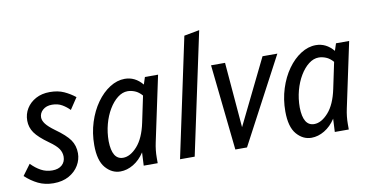

<svg xmlns="http://www.w3.org/2000/svg" viewBox="-79 -929 2206 1135"><g transform="rotate(-10 1024.0 -361.0)"><path d="M-7 -63 41 -128Q69 -99 99.5 -82.5Q130 -66 167 -66Q204 -66 225 -85Q246 -104 246 -135Q246 -160 231.5 -182Q217 -204 176 -233Q117 -275 94 -308Q71 -341 71 -381Q71 -421 91 -453.5Q111 -486 147 -505.5Q183 -525 231 -525Q280 -525 316 -508.5Q352 -492 382 -468L336 -399Q317 -419 291.5 -434Q266 -449 231 -449Q197 -449 176 -430.5Q155 -412 155 -386Q155 -367 170.5 -346.5Q186 -326 223 -299Q285 -255 309 -220.5Q333 -186 333 -140Q333 -102 312.5 -67.5Q292 -33 253.5 -11.5Q215 10 161 10Q110 10 69 -10Q28 -30 -7 -63Z M436 -170Q436 -242 456.5 -306.5Q477 -371 512 -420Q547 -469 591 -497Q635 -525 681 -525Q743 -525 787 -472L801 -515H880L797 -124Q787 -78 787 -33V0H703L707 -79Q679 -36 640.5 -13Q602 10 562 10Q511 10 473.5 -33.5Q436 -77 436 -170ZM524 -178Q526 -67 592 -67Q635 -67 677 -114Q719 -161 738 -252L771 -409Q751 -432 728.5 -441Q706 -450 685 -450Q654 -450 625 -427.5Q596 -405 573 -366.5Q550 -328 537 -279.5Q524 -231 524 -178Z M921 0 1073 -715 1165 -732 1009 0Z M1198 -515H1282L1315 -123L1507 -515H1596L1323 0H1253Z M1583 -170Q1583 -242 1603.5 -306.5Q1624 -371 1659 -420Q1694 -469 1738 -497Q1782 -525 1828 -525Q1890 -525 1934 -472L1948 -515H2027L1944 -124Q1934 -78 1934 -33V0H1850L1854 -79Q1826 -36 1787.5 -13Q1749 10 1709 10Q1658 10 1620.5 -33.5Q1583 -77 1583 -170ZM1671 -178Q1673 -67 1739 -67Q1782 -67 1824 -114Q1866 -161 1885 -252L1918 -409Q1898 -432 1875.5 -441Q1853 -450 1832 -450Q1801 -450 1772 -427.5Q1743 -405 1720 -366.5Q1697 -328 1684 -279.5Q1671 -231 1671 -178Z"/></g></svg>

Font: Radio Canada Condensed
Style: Italic
Weight: 400
Width: 3
Italic angle: -12°
Designer: Charles Daoud, Etienne Aubert Bonn, Alexandre Saumier Demers, Jacques Le Bailly
Foundry: Radio-Canada
Version: Version 2.104; ttfautohint (v1.8.4.7-5d5b);gftools[0.9.28.de